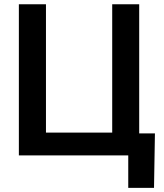

<svg xmlns="http://www.w3.org/2000/svg" viewBox="-20 -748 788 924"><path d="M649.9 0H70.8V-727.5H201.2V-109.9H520V-727.5H649.9ZM597.2 156.2V0H557.1V-106H725.6L721.2 156.2Z"/></svg>

Font: Inter 17pt SemiBold
Style: Regular
Weight: 600
Version: Version 4.001;git-66647c0bb